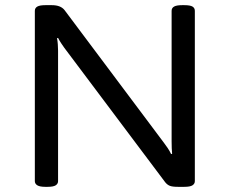

<svg xmlns="http://www.w3.org/2000/svg" viewBox="-20 -722 890 744"><path d="M156 2Q134 2 124.5 -4Q115 -10 115 -20V-680Q115 -691 124.5 -696.5Q134 -702 156 -702H181Q215 -702 230 -683L615 -169Q622 -160 630 -148Q638 -136 643 -125L647 -126Q646 -134 645.5 -147.5Q645 -161 645 -174V-680Q645 -691 654.5 -696.5Q664 -702 686 -702H694Q717 -702 726 -696.5Q735 -691 735 -680V-20Q735 -10 726 -4Q717 2 694 2H670Q648 2 638 -2Q628 -6 620 -16L229 -537Q224 -544 217 -554.5Q210 -565 205 -575L201 -574Q203 -564 204 -550.5Q205 -537 205 -526V-20Q205 -10 196 -4Q187 2 164 2Z"/></svg>

Font: Asap Expanded
Style: Regular
Weight: 400
Width: 7
Designer: Pablo Cosgaya
Foundry: Omnibus-Type
Version: Version 3.001; ttfautohint (v1.8.4.7-5d5b)